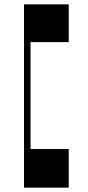

<svg xmlns="http://www.w3.org/2000/svg" viewBox="-20 -720 405 880"><path d="M295 -527V-700H90V140H295V-37H120V-527Z"/></svg>

Font: Space Cowgirl Black
Style: Regular
Weight: 900
Designer: Valery Marier
Foundry: Valery Marier
Version: Version 1.000;hotconv 1.0.109;makeotfexe 2.5.65596